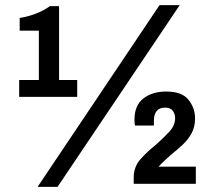

<svg xmlns="http://www.w3.org/2000/svg" viewBox="-20 -719 846 751"><path d="M127 12 604 -699H683L205 12ZM55 -340V-406H132V-599H57V-649Q83 -652 117 -664.5Q151 -677 175 -695H211V-406H282V-340ZM503 0V-24Q503 -67 530 -97Q557 -127 590 -153Q619 -179 642 -203.5Q665 -228 665 -257Q665 -273 656 -285.5Q647 -298 626 -298Q603 -298 592.5 -284.5Q582 -271 582 -248V-228H508Q507 -232 506.5 -238.5Q506 -245 506 -251Q506 -307 541 -334Q576 -361 630 -361Q692 -361 717.5 -328.5Q743 -296 743 -256Q743 -222 729 -197Q715 -172 693.5 -152Q672 -132 649 -114Q636 -102 623.5 -90.5Q611 -79 600 -67H746V0Z"/></svg>

Font: Archivo SemiCondensed
Style: Bold
Weight: 680
Width: 4
Designer: Hector Gatti
Foundry: Omnibus-Type
Version: Version 2.001; ttfautohint (v1.8.3)